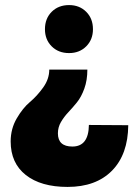

<svg xmlns="http://www.w3.org/2000/svg" viewBox="-20 -572 526 756"><path d="M22 -15Q22 -65 46 -106Q70 -147 98 -170.5Q126 -194 150 -227.5Q174 -261 174 -298H324Q324 -256 312 -223Q300 -190 283 -169Q266 -148 249 -130Q232 -112 220 -91.5Q208 -71 208 -47Q208 5 265 5Q329 5 330 -80L485 -79Q484 36 421 100Q358 164 246 164Q141 164 81.5 117Q22 70 22 -15ZM157 -457Q157 -499 183.5 -525.5Q210 -552 252 -552Q293 -552 319.5 -525.5Q346 -499 346 -457Q346 -416 319.5 -389.5Q293 -363 252 -363Q210 -363 183.5 -389.5Q157 -416 157 -457Z"/></svg>

Font: Trueno
Style: ExBd
Weight: 800
Designer: Julieta Ulanovsky
Foundry: Julieta Ulanovsky
Version: Version 3.001b